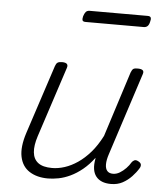

<svg xmlns="http://www.w3.org/2000/svg" viewBox="-54 -806 754 872"><g transform="rotate(5 323.0 -370.5)"><path d="M197 17Q146 17 112 -5Q78 -27 69 -71Q60 -115 81 -180L184 -494Q188 -506 194.5 -510.5Q201 -515 215 -515Q231 -515 237 -509Q243 -503 239 -491L134 -170Q120 -127 123 -96Q126 -65 147.5 -48.5Q169 -32 211 -32Q239 -32 268.5 -41.5Q298 -51 327.5 -71Q357 -91 384 -122Q411 -153 434 -198L529 -495Q534 -508 539.5 -512Q545 -516 559 -516Q576 -516 582.5 -510.5Q589 -505 585 -493L463 -117Q454 -90 454 -70Q454 -50 463 -40Q472 -30 489 -30Q505 -30 520 -39Q535 -48 548 -61.5Q561 -75 569 -89Q573 -95 580.5 -99Q588 -103 600 -96Q611 -90 612 -82Q613 -74 608 -66Q596 -46 578 -27Q560 -8 537 4.5Q514 17 484 17Q460 17 443 10Q426 3 415.5 -10.5Q405 -24 402 -44Q399 -64 404 -91V-95Q380 -63 353 -41Q326 -19 298.5 -6Q271 7 245 12Q219 17 197 17ZM306 -706Q293 -706 291 -712.5Q289 -719 292 -731Q296 -744 302 -751Q308 -758 320 -758H584Q596 -758 598.5 -751Q601 -744 597 -731Q594 -718 587.5 -712Q581 -706 570 -706Z"/></g></svg>

Font: Playwrite RO ExtraLight
Style: Regular
Weight: 250
Version: Version 1.002